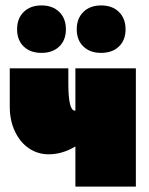

<svg xmlns="http://www.w3.org/2000/svg" viewBox="-20 -688 551 708"><path d="M481 -436V0H258V-148Q210 -119 159 -119Q120 -119 87.5 -140.5Q55 -162 35.5 -202.5Q16 -243 16 -295V-436H232V-380Q232 -280 256 -280H258V-436ZM43 -580Q43 -620 67.5 -644Q92 -668 133 -668Q174 -668 198.5 -644Q223 -620 223 -580Q223 -540 198.5 -516.5Q174 -493 133 -493Q92 -493 67.5 -516.5Q43 -540 43 -580ZM263 -580Q263 -620 287.5 -644Q312 -668 353 -668Q394 -668 418.5 -644Q443 -620 443 -580Q443 -540 418.5 -516.5Q394 -493 353 -493Q312 -493 287.5 -516.5Q263 -540 263 -580Z"/></svg>

Font: Ysabeau Black
Style: Regular
Weight: 900
Designer: Christian Thalmann (Catharsis Fonts)
Version: Version 0.003